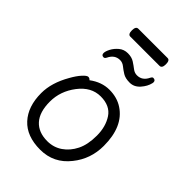

<svg xmlns="http://www.w3.org/2000/svg" viewBox="-248 -938 1058 1058"><g transform="rotate(45 281.0 -409.0)"><path d="M411 -774H183Q165 -774 165 -805Q165 -836 184 -836H412Q430 -836 430 -805Q430 -774 411 -774ZM451 -679Q444 -648 419 -620Q394 -592 360 -592Q326 -592 306 -604.5Q286 -617 270 -630Q254 -643 235 -643Q194 -643 174 -601Q168 -589 160 -589Q143 -589 143 -606Q143 -620 154.5 -642Q166 -664 187.5 -682Q209 -700 239 -700Q269 -700 289 -687Q309 -674 325 -661.5Q341 -649 360 -649Q401 -649 421 -691Q427 -703 434 -703Q452 -703 452 -686Q452 -682 451 -679ZM194 -445Q249 -486 309 -486Q369 -486 413 -457Q506 -396 506 -245Q506 -143 444 -66Q378 18 272.5 18Q167 18 111.5 -42.5Q56 -103 56 -207Q56 -287 106 -374Q126 -410 146 -432Q166 -454 176.5 -454Q187 -454 194 -445ZM267 -43Q316 -43 354.5 -69.5Q393 -96 416 -142Q439 -188 439 -258Q439 -328 406.5 -377Q374 -426 301 -426Q228 -426 175.5 -357.5Q123 -289 123 -207.5Q123 -126 160.5 -84.5Q198 -43 267 -43Z"/></g></svg>

Font: QiushuiShotai
Style: Regular
Weight: 600
Designer: Fontworks Inc.
Foundry: Fontworks Inc.
Version: Version 1.250